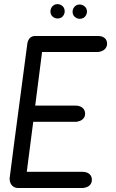

<svg xmlns="http://www.w3.org/2000/svg" viewBox="-20 -936 579 956"><path d="M231 -879.4Q231 -888.7 235.8 -897.5Q246.1 -915.5 266.6 -915.5Q275.4 -915.5 283.7 -911.1Q302.2 -900.9 302.2 -879.4Q302.2 -870.6 297.9 -862.3Q288.1 -843.8 266.6 -843.8Q257.8 -843.8 249.5 -848.1Q231 -858.4 231 -879.4ZM341.3 -877.9Q341.3 -886.7 345.7 -895Q356 -913.6 377 -913.6Q385.7 -913.6 394 -909.2Q413.1 -899.4 413.1 -877.9Q413.1 -869.1 408.7 -860.8Q398.4 -842.3 377 -842.3Q367.7 -842.3 359.9 -846.7Q341.3 -856.4 341.3 -877.9ZM155.3 -756.8Q155.3 -756.8 468.3 -756.8Q478 -756.8 486.3 -754.4Q513.2 -745.6 513.2 -717.3Q513.2 -709.5 509.8 -702.6Q500 -681.6 470.7 -677.2H189.5L155.3 -410.2H357.9Q369.6 -410.2 379.9 -405.8Q403.8 -395 403.8 -369.1Q403.8 -362.3 401.4 -356Q392.6 -334.5 361.3 -329.6H145.5L113.3 -80.6H391.1Q402.3 -80.6 412.1 -77.1Q437.5 -66.9 437.5 -40Q437.5 -34.2 435.5 -27.8Q427.7 -4.9 395.5 0H69.8Q57.6 0 47.4 -6.3Q27.8 -19.5 27.8 -47.4Q27.8 -54.2 116.2 -719.7Q117.2 -727.1 120.1 -733.4Q130.4 -756.8 155.3 -756.8Z"/></svg>

Font: Vibur
Style: Medium
Weight: 400
Version: Version 1.004